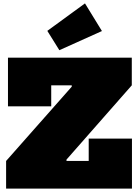

<svg xmlns="http://www.w3.org/2000/svg" viewBox="-20 -1112 814 1132"><path d="M16 -163 403 -601V-634L757 -609L372 -171V-135ZM757 -772V-609H282V-485H27V-772ZM503 -295H758V0H16V-163H503ZM481 -1092 581 -929 330 -816 259 -930Z"/></svg>

Font: Hepta Slab ExtraLight Black
Style: Regular
Weight: 900
Version: Version 1.102